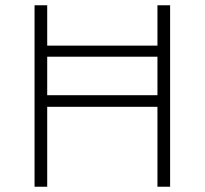

<svg xmlns="http://www.w3.org/2000/svg" viewBox="-20 -708 776 728"><path d="M111 0V-688H159V-535H577V-688H625V0H577V-303H159V0ZM159 -347H577V-493H159Z"/></svg>

Font: Saira ExtraLight
Style: Regular
Weight: 200
Designer: Hector Gatti with collaboration of the Omnibus-Type team
Foundry: Omnibus-Type
Version: Version 1.100; ttfautohint (v1.8.3)